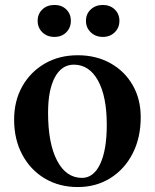

<svg xmlns="http://www.w3.org/2000/svg" viewBox="-20 -740 625 775"><path d="M294 15Q219 15 161 -19.5Q103 -54 70 -115.5Q37 -177 37 -257Q37 -333 70 -391.5Q103 -450 161 -483.5Q219 -517 294 -517Q368 -517 425.5 -485Q483 -453 515.5 -396.5Q548 -340 548 -267Q548 -184 515.5 -120.5Q483 -57 425.5 -21Q368 15 294 15ZM311 -22Q358 -22 384.5 -78.5Q411 -135 411 -236Q411 -351 375.5 -415Q340 -479 278 -479Q229 -479 201.5 -428Q174 -377 174 -285Q174 -161 210.5 -91.5Q247 -22 311 -22ZM395 -591Q366 -591 346.5 -609.5Q327 -628 327 -656Q327 -684 346.5 -702Q366 -720 395 -720Q424 -720 443 -702Q462 -684 462 -656Q462 -628 443 -609.5Q424 -591 395 -591ZM200 -591Q170 -591 151 -609.5Q132 -628 132 -656Q132 -684 151 -702Q170 -720 200 -720Q229 -720 247.5 -702Q266 -684 266 -656Q266 -628 247.5 -609.5Q229 -591 200 -591Z"/></svg>

Font: Wittgenstein Semibold
Style: Regular
Weight: 600
Designer: Jörg Drees
Foundry: Jörg Drees
Version: Version 1.303; ttfautohint (v1.8.4.7-5d5b)